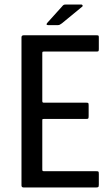

<svg xmlns="http://www.w3.org/2000/svg" viewBox="-20 -829 489 849"><path d="M85 0Q75 0 75 -9V-664Q75 -673 85 -673H406Q414 -673 415.5 -671.5Q417 -670 417 -663V-612Q417 -604 415 -602.5Q413 -601 406 -601H174Q169 -601 168 -599.5Q167 -598 167 -593V-383Q167 -378 168.5 -376.5Q170 -375 174 -375H361Q369 -375 370.5 -373Q372 -371 372 -362V-316Q372 -308 370.5 -305.5Q369 -303 361 -303H174Q169 -303 168 -302Q167 -301 167 -296V-81Q167 -76 168 -74Q169 -72 174 -72H404Q414 -72 415.5 -70Q417 -68 417 -59V-13Q417 -4 414.5 -2Q412 0 404 0ZM237 -718H192Q186 -718 186 -721.5Q186 -725 190 -729L254 -800Q258 -805 261 -807Q264 -809 271 -809H340Q343 -809 345 -805.5Q347 -802 344 -800L254 -726Q249 -723 245.5 -720.5Q242 -718 237 -718Z"/></svg>

Font: Glory Medium
Style: Regular
Weight: 500
Designer: Robert Leuschke
Foundry: Robert Leuschke
Version: Version 1.011